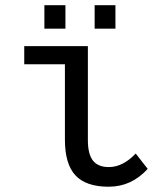

<svg xmlns="http://www.w3.org/2000/svg" viewBox="-20 -705 640 735"><path d="M316.4 -168.9Q316.4 -114.7 335.9 -90.1Q355.5 -65.4 396.5 -65.4Q450.2 -65.4 499.5 -117.2L545.4 -58.6Q483.4 9.8 396 9.8Q309.6 9.8 269 -33.4Q228.5 -76.7 228.5 -170.4V-459H72.8V-528.3H316.4ZM342.3 -595.2V-685.1H421.9V-595.2ZM149.9 -595.2V-685.1H230.5V-595.2Z"/></svg>

Font: Cousine
Style: Regular
Weight: 400
Monospace: yes
Designer: Steve Matteson
Foundry: Monotype Imaging Inc.
Version: Version 1.21